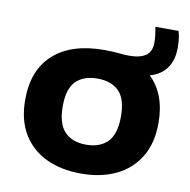

<svg xmlns="http://www.w3.org/2000/svg" viewBox="-79 -776 853 864"><g transform="rotate(10 347.0 -344.0)"><path d="M346.5 10.5Q255 10.5 186.5 -22.2Q118 -55 80 -118.2Q42 -181.5 42 -273.5Q42 -410.5 123.8 -483Q205.5 -555.5 353.5 -555.5Q392.5 -555.5 419.2 -552.5Q446 -549.5 468 -549.5Q517.5 -549.5 543.8 -567.5Q570 -585.5 570 -627.5Q570 -657 562 -698H668Q674 -676 675.8 -658.5Q677.5 -641 677.5 -623Q677.5 -565 650.8 -528.5Q624 -492 575 -478.5Q651 -406 651 -273.5Q651 -182.5 613 -119Q575 -55.5 506.5 -22.5Q438 10.5 346.5 10.5ZM346.5 -121.5Q409.5 -121.5 444.5 -157.2Q479.5 -193 479.5 -273Q479.5 -354 444.5 -388.8Q409.5 -423.5 346.5 -423.5Q283.5 -423.5 248.5 -388.8Q213.5 -354 213.5 -274Q213.5 -193.5 248.5 -157.5Q283.5 -121.5 346.5 -121.5Z"/></g></svg>

Font: Encode Sans Exp
Style: Bold
Weight: 700
Width: 7
Designer: Multiple Designers
Foundry: Impallari Type
Version: Version 3.002; ttfautohint (v1.8.3) -l 8 -r 50 -G 200 -x 14 